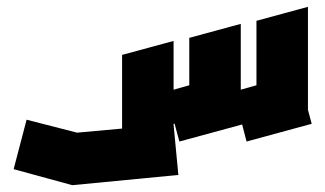

<svg xmlns="http://www.w3.org/2000/svg" viewBox="-20 -412 954 563"><path d="M192 131 20 84 58 -61 206 -23 338 -35V-251L489 -292V-149L535 -162V-301L686 -342V-149L732 -162V-351L883 -392V-90L894 -49L703 3L690 -47L506 3L492 -49H489V-46L503 101L192 131Z"/></svg>

Font: Blaka
Style: Regular
Weight: 400
Designer: Mohamed Gaber
Foundry: Kief Type Foundry
Version: Version 1.003; ttfautohint (v1.8.4.7-5d5b)